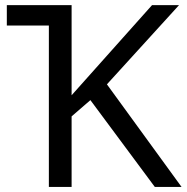

<svg xmlns="http://www.w3.org/2000/svg" viewBox="-20 -734 733 754"><path d="M6.8 -713.9H261.2V-359.9L577.1 -713.9H683.1L399.9 -402.8L692.9 0H587.9L335 -340.8L261.2 -276.9V0H171.9V-633.8H6.8Z"/></svg>

Font: NotoPenekeko
Style: Regular
Weight: 400
Designer: Monotype Design team
Foundry: Monotype Imaging Inc.
Version: Version 1.04